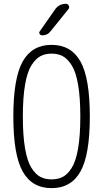

<svg xmlns="http://www.w3.org/2000/svg" viewBox="-20 -975 540 1005"><path d="M267.6 -924.8Q289.1 -955.1 325.2 -955.1Q335.9 -955.1 340.3 -944.8Q344.7 -934.6 337.9 -926.8L243.2 -809.6Q228.5 -790 200.2 -790Q192.4 -790 187.5 -797.4Q182.6 -804.7 188.5 -811.5ZM308.1 -681.2Q283.2 -694.3 250 -694.3Q216.8 -694.3 191.9 -681.2Q167 -668 145 -633.8Q123 -599.6 111.3 -532.2Q99.6 -464.8 99.6 -364.7Q99.6 -264.6 111.3 -197.3Q123 -129.9 145 -95.7Q167 -61.5 191.9 -48.8Q216.8 -36.1 250 -36.1Q283.2 -36.1 308.1 -48.8Q333 -61.5 355 -95.7Q377 -129.9 388.7 -197.3Q400.4 -264.6 400.4 -364.7Q400.4 -464.8 388.7 -532.2Q377 -599.6 355 -633.8Q333 -668 308.1 -681.2ZM401.4 -77.6Q352.5 9.8 250 9.8Q147.5 9.8 98.6 -77.6Q49.8 -165 49.8 -365.2Q49.8 -565.4 98.6 -652.8Q147.5 -740.2 250 -740.2Q352.5 -740.2 401.4 -652.8Q450.2 -565.4 450.2 -365.2Q450.2 -165 401.4 -77.6Z"/></svg>

Font: Rounded Mgen+ 1m light
Style: Regular
Weight: 200
Designer: [Source Han Sans]
Ryoko NISHIZUKA  (kana & ideographs); Paul D. Hunt (Latin, Greek & Cyrillic); Wenlong ZHANG  (bopomofo
Version: Version 1.059.20150602